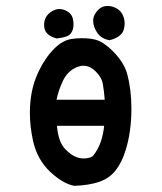

<svg xmlns="http://www.w3.org/2000/svg" viewBox="-20 -618 540 640"><path d="M79.6 -241.7Q79.6 -315.9 105.5 -372.6Q128.9 -424.3 161.1 -456.1Q188 -482.9 216.8 -487.8Q234.4 -490.7 251 -490.7Q267.6 -490.7 279.1 -489.3Q290.5 -487.8 297.9 -485.8Q305.2 -483.9 312.3 -480.5Q319.3 -477.1 326.7 -472.2Q341.8 -461.9 357.4 -446.3Q394.5 -408.2 404.3 -370.1Q418 -319.3 418 -255.9Q418 -177.7 398.4 -116.2Q386.7 -77.6 365.7 -50.3Q344.2 -22.9 310.1 -11.7Q277.3 -0.5 228 1.5Q190.9 -4.9 147.7 -44.9Q104.5 -85 90.3 -147.9Q79.6 -195.8 79.6 -241.7ZM225.6 -98.6Q241.7 -89.8 258.3 -89.8Q276.4 -89.8 288.6 -96.7Q307.1 -119.1 315.9 -145.3Q324.7 -171.4 327.1 -198.7H169.9Q174.3 -142.6 199.7 -118.7Q212.9 -105.5 225.6 -98.6ZM258.8 -398.9Q248.5 -398.9 236.8 -394.5Q205.1 -381.3 189.5 -348.1Q174.8 -316.9 168.5 -285.6H329.1Q327.1 -313.5 322.8 -337.9Q318.4 -363.3 292.5 -385.7Q276.4 -398.9 258.8 -398.9ZM308.1 -585.9Q320.3 -598.1 338.4 -598.1Q345.7 -598.1 353.5 -596.2Q380.9 -588.4 390.1 -565.9Q395.5 -553.2 395.5 -539.6Q395.5 -530.3 392.8 -520.3Q390.1 -510.3 383.3 -503.4Q376.5 -496.6 367.4 -491.9Q358.4 -487.3 345.2 -483.9Q318.4 -488.3 304.4 -508.5Q290.5 -528.8 290.5 -548.6Q290.5 -568.4 308.1 -585.9ZM127 -534.7Q127 -563 150.4 -578.6Q163.6 -587.9 178.2 -587.9Q186 -587.9 192.9 -585.4Q217.3 -577.1 222.7 -556.2Q225.1 -545.9 225.1 -537.1Q225.1 -520 217.3 -508.3Q211.9 -500.5 204.1 -497.6Q192.9 -492.7 169.4 -489.7Q148.4 -495.1 137.7 -505.9Q127 -516.6 127 -534.7Z"/></svg>

Font: Bakudai
Style: Medium
Weight: 500
Version: Version 1.48